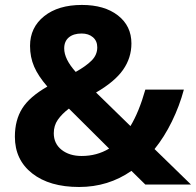

<svg xmlns="http://www.w3.org/2000/svg" viewBox="-20 -744 790 774"><path d="M750 0H565.9L509.8 -55.2Q416.5 9.8 298.8 9.8Q179.7 9.8 109.9 -44.9Q40 -99.6 40 -192.9Q40 -259.8 69.6 -306.9Q99.1 -354 170.9 -395Q134.3 -437 117.7 -475.3Q101.1 -513.7 101.1 -559.1Q101.1 -633.3 158 -678.7Q214.8 -724.1 310.1 -724.1Q400.9 -724.1 455.3 -681.9Q509.8 -639.6 509.8 -568.8Q509.8 -510.7 476.1 -462.6Q442.4 -414.6 367.2 -371.1L505.9 -235.8Q540.5 -293 565.9 -382.8H721.2Q703.6 -316.9 672.9 -254.2Q642.1 -191.4 603 -143.1ZM196.8 -207Q196.8 -165 228.3 -140.1Q259.8 -115.2 309.1 -115.2Q370.6 -115.2 419.9 -145L257.8 -306.2Q229.5 -284.7 213.1 -261.2Q196.8 -237.8 196.8 -207ZM372.1 -553.2Q372.1 -579.1 354.5 -594Q336.9 -608.9 309.1 -608.9Q276.4 -608.9 257.6 -593.3Q238.8 -577.6 238.8 -548.8Q238.8 -505.9 285.2 -454.1Q327.1 -477.5 349.6 -500.2Q372.1 -522.9 372.1 -553.2Z"/></svg>

Font: Zoram GWebM
Style: Bold
Weight: 700
Foundry: Ascender Corporation
Version: Version 1.000